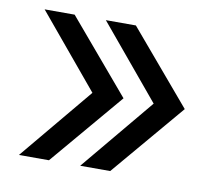

<svg xmlns="http://www.w3.org/2000/svg" viewBox="-58 -593 676 591"><g transform="rotate(10 279.5 -297.5)"><path d="M36.1 -70.3 225.6 -297.9 36.1 -525.4H129.9L322.8 -297.9L129.9 -70.3ZM227.5 -70.3 417 -297.9 227.5 -525.4H321.3L514.2 -297.9L321.3 -70.3Z"/></g></svg>

Font: V-Inter
Style: Regular-375
Weight: 375
Designer: Rasmus Andersson
Foundry: rsms
Version: Version 4.000;git-4146feb